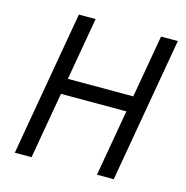

<svg xmlns="http://www.w3.org/2000/svg" viewBox="-104 -798 868 896"><g transform="rotate(15 330.0 -350.0)"><path d="M565 -700 512 -397H196L249 -700H168L46 0H127L183 -321H499L443 0H524L646 -700Z"/></g></svg>

Font: Fixel Text 20240404
Style: Italic
Weight: 400
Width: 4
Italic angle: -10°
Designer: AlfaBravo + MacPaw
Foundry: Kyrylo Tkachov, Marchela Mozhyna, Serhii Makarenko, Maria Weinstein, Zakhar Kryvoshyya
Version: Version 1.211;Glyphs 3.2 (3225)